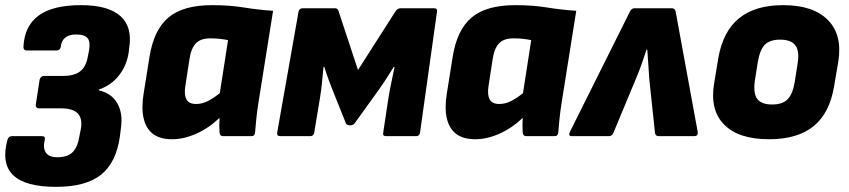

<svg xmlns="http://www.w3.org/2000/svg" viewBox="-34 -529 3297 746"><path d="M184 197Q64 197 17 151.5Q-30 106 -5 14Q0 0 11 0H129Q143 0 140 14Q132 47 144.5 64.5Q157 82 189 82Q228 82 248 62.5Q268 43 275 -2L281 -33Q286 -71 267 -89.5Q248 -108 203 -108H116Q111 -108 107.5 -112Q104 -116 105 -122L120 -220Q121 -225 125.5 -229.5Q130 -234 136 -234H211Q254 -234 277 -251.5Q300 -269 307 -308L312 -333Q318 -366 306.5 -380.5Q295 -395 261 -395Q234 -395 219 -382.5Q204 -370 202 -346Q201 -341 197 -337Q193 -333 187 -333H69Q57 -333 57 -347Q61 -428 116 -468.5Q171 -509 281 -509Q386 -509 433.5 -467Q481 -425 468 -343L466 -325Q458 -273 427.5 -235Q397 -197 350 -181V-178Q399 -167 421.5 -128Q444 -89 436 -33L432 0Q418 102 359 149.5Q300 197 184 197Z M635 12Q587 12 560 -9Q533 -30 524 -69.5Q515 -109 524 -165L547 -309Q564 -414 621 -461.5Q678 -509 790 -509Q858 -509 913 -500Q968 -491 1027 -487L970 -129Q965 -97 962 -68.5Q959 -40 957 -14Q956 0 943 0H833Q820 0 819 -14Q818 -27 818 -41.5Q818 -56 819 -71Q777 -31 728.5 -9.5Q680 12 635 12ZM728 -125Q751 -125 773 -136Q795 -147 820 -167L852 -373Q839 -376 821 -378Q803 -380 783 -380Q745 -380 726.5 -360Q708 -340 702 -298L686 -194Q681 -161 690.5 -143Q700 -125 728 -125Z M1055 0Q1041 0 1043 -14L1126 -484Q1129 -497 1143 -497H1267Q1278 -497 1281 -487L1357 -257L1504 -487Q1512 -497 1522 -497H1652Q1666 -497 1664 -484L1598 -14Q1596 0 1583 0H1466Q1452 0 1455 -14L1475 -147Q1479 -172 1486 -206Q1493 -240 1499 -269H1496Q1480 -243 1460.5 -213.5Q1441 -184 1424 -161L1344 -50Q1338 -42 1326 -42Q1322 -42 1317 -43.5Q1312 -45 1310 -50L1265 -162Q1256 -184 1245 -213.5Q1234 -243 1226 -269H1223Q1220 -240 1217 -208Q1214 -176 1209 -147L1187 -14Q1185 0 1171 0Z M1813 12Q1765 12 1738 -9Q1711 -30 1702 -69.5Q1693 -109 1702 -165L1725 -309Q1742 -414 1799 -461.5Q1856 -509 1968 -509Q2036 -509 2091 -500Q2146 -491 2205 -487L2148 -129Q2143 -97 2140 -68.5Q2137 -40 2135 -14Q2134 0 2121 0H2011Q1998 0 1997 -14Q1996 -27 1996 -41.5Q1996 -56 1997 -71Q1955 -31 1906.5 -9.5Q1858 12 1813 12ZM1906 -125Q1929 -125 1951 -136Q1973 -147 1998 -167L2030 -373Q2017 -376 1999 -378Q1981 -380 1961 -380Q1923 -380 1904.5 -360Q1886 -340 1880 -298L1864 -194Q1859 -161 1868.5 -143Q1878 -125 1906 -125Z M2188 0Q2173 0 2180 -16L2414 -485Q2420 -497 2432 -497H2576Q2588 -497 2591 -485L2677 -16Q2679 0 2663 0H2525Q2513 0 2511 -12L2489 -219Q2487 -251 2485 -278Q2483 -305 2481 -336H2478Q2468 -305 2458.5 -278.5Q2449 -252 2436 -221L2349 -12Q2344 0 2331 0Z M2954 12Q2835 12 2779 -45.5Q2723 -103 2741 -207L2757 -304Q2775 -407 2837.5 -458Q2900 -509 3009 -509Q3126 -509 3183 -451Q3240 -393 3223 -289L3207 -195Q3190 -90 3127.5 -39Q3065 12 2954 12ZM2966 -123Q3006 -123 3026 -143Q3046 -163 3054 -211L3065 -282Q3073 -330 3056.5 -352.5Q3040 -375 2997 -375Q2957 -375 2937.5 -355Q2918 -335 2910 -286L2899 -216Q2892 -167 2908 -145Q2924 -123 2966 -123Z"/></svg>

Font: Sofia Sans Black
Style: Italic
Weight: 900
Italic angle: -9°
Version: Version 4.100-B